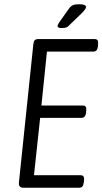

<svg xmlns="http://www.w3.org/2000/svg" viewBox="-20 -884 482 904"><path d="M91 0Q67 0 69 -24L137 -676Q138 -688 143 -694Q148 -700 160 -700H426Q444 -700 442 -678L441 -664Q438 -641 419 -641H201L175 -387H370Q389 -387 386 -365L385 -352Q382 -329 363 -329H169L140 -59H359Q378 -59 376 -37L374 -23Q372 0 353 0ZM271 -752Q251 -752 251 -761Q251 -767 259 -779L303 -841Q313 -855 323 -859.5Q333 -864 353 -864Q385 -864 385 -851Q385 -841 362 -819L306 -765Q299 -757 291 -754.5Q283 -752 271 -752Z"/></svg>

Font: Asap Condensed Condensed Light
Style: Italic
Weight: 300
Width: 3
Italic angle: -6°
Designer: Pablo Cosgaya
Foundry: Omnibus-Type
Version: Version 3.001; ttfautohint (v1.8.4.7-5d5b)